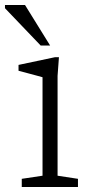

<svg xmlns="http://www.w3.org/2000/svg" viewBox="-36 -752 371 772"><path d="M201 -522 195.5 -447V-45.5L277.5 -33V0H51.5V-33L135 -45.5V-441.5Q129.5 -443 112.2 -447.8Q95 -452.5 74.2 -458Q53.5 -463.5 38.5 -467.5V-491L185 -522ZM165.5 -569H127.5L-16 -719V-732H64.5Z"/></svg>

Font: Newsreader Caption Light
Style: Regular
Weight: 300
Designer: Hugues Gentile
Foundry: Production Type
Version: Version 1.001